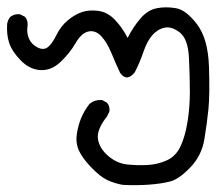

<svg xmlns="http://www.w3.org/2000/svg" viewBox="-22 -244 606 537"><path d="M321 273Q299 269 279 260Q259 251 233.5 224.5Q208 198 198.5 176.5Q189 155 193 130Q197 105 205.5 85Q214 65 228 47Q243 34 264 36L277 43Q286 53 284 68L277 82Q248 119 252 145Q256 171 280.5 192Q305 213 333.5 216Q362 219 390.5 217.5Q419 216 444.5 204.5Q470 193 483 165Q496 137 502.5 96.5Q509 56 509 13.5Q509 -29 506.5 -82Q504 -135 481 -153Q458 -171 438 -166.5Q418 -162 403.5 -145Q389 -128 379 -98.5Q369 -69 355 -42Q333 -14 314 -40Q301 -68 289 -97Q277 -126 261 -143Q245 -160 225.5 -156Q206 -152 189.5 -123.5Q173 -95 147 -70.5Q121 -46 90.5 -48Q60 -50 35.5 -75.5Q11 -101 3.5 -124.5Q-4 -148 -2 -177Q0 -189 7 -197Q19 -206 34 -204L48 -197Q57 -186 55 -171Q52 -152 59 -136Q66 -120 82.5 -111.5Q99 -103 111 -111.5Q123 -120 135.5 -145.5Q148 -171 168 -187.5Q188 -204 208 -210.5Q228 -217 253.5 -213.5Q279 -210 299.5 -188.5Q320 -167 335 -138Q350 -168 370.5 -192Q391 -216 416.5 -221Q442 -226 470.5 -221Q499 -216 529.5 -175.5Q560 -135 562.5 -57Q565 21 561 61Q557 101 549.5 146Q542 191 510.5 224Q479 257 454 263.5Q429 270 394 272.5Q359 275 321 273Z"/></svg>

Font: NaniFont Regular
Style: Regular
Weight: 400
Designer: Nanigashitei
Version: Version 1.036